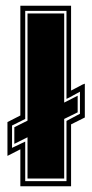

<svg xmlns="http://www.w3.org/2000/svg" viewBox="-20 -650 322 670"><path d="M51 0V-129L6 -106V-224L51 -247V-630H228V-334L255 -348Q262 -352 267 -354.5Q272 -357 276 -358V-240L228 -216V0ZM68 -18H212V-228L259 -253V-330L237 -318Q230 -314 223.5 -310.5Q217 -307 212 -305V-612H68V-235L22 -212V-134L68 -156ZM76 -27V-171L30 -148V-206L76 -229V-603H204V-292L251 -316V-258L204 -235V-27Z"/></svg>

Font: Alumni Sans Collegiate One
Style: Regular
Weight: 400
Designer: Robert E. Leuschke
Foundry: Robert E. Leuschke
Version: Version 1.100